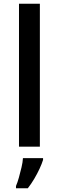

<svg xmlns="http://www.w3.org/2000/svg" viewBox="-20 -780 313 1021"><path d="M192 0H81V-760H192ZM209 70Q203 90 190.5 117Q178 144 162 171Q146 198 128 221H65V209Q73 191 80.5 164Q88 137 94.5 109.5Q101 82 102 61H209Z"/></svg>

Font: Noto Sans Oriya Medium
Style: Regular
Weight: 500
Version: Version 2.003